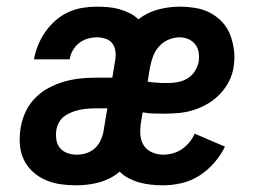

<svg xmlns="http://www.w3.org/2000/svg" viewBox="-20 -548 790 576"><path d="M208 8Q184 8 160.5 4.5Q137 1 115.5 -8.5Q94 -18 77 -34Q60 -50 50.5 -71Q41 -92 39.5 -116Q38 -140 42 -165Q46 -189 56.5 -212Q67 -235 85 -253.5Q103 -272 125.5 -284Q148 -296 172 -303Q196 -310 220 -312.5Q244 -315 267 -315H317L326 -370Q328 -383 326 -396Q324 -409 316.5 -418.5Q309 -428 296.5 -432Q284 -436 270 -436Q257 -436 243 -432Q229 -428 217.5 -419Q206 -410 198.5 -397Q191 -384 189 -370H82V-371Q86 -392 94.5 -413Q103 -434 116 -452.5Q129 -471 146.5 -486.5Q164 -502 185 -511.5Q206 -521 227.5 -524.5Q249 -528 270 -528Q288 -528 305 -526.5Q322 -525 338 -520.5Q354 -516 369 -508.5Q384 -501 395 -490Q422 -511 454.5 -519.5Q487 -528 518 -528Q543 -528 567 -524Q591 -520 611.5 -509Q632 -498 647.5 -481Q663 -464 671 -442.5Q679 -421 682 -397Q685 -373 681 -348Q678 -326 667.5 -305Q657 -284 640.5 -266.5Q624 -249 603.5 -237Q583 -225 561 -218Q539 -211 516.5 -209Q494 -207 472 -207Q456 -207 439.5 -207.5Q423 -208 408 -211L403 -181Q400 -163 401 -145Q402 -127 410.5 -113Q419 -99 435 -91.5Q451 -84 470 -84Q484 -84 498.5 -88Q513 -92 525.5 -100.5Q538 -109 548 -121Q558 -133 564 -147L655 -108Q642 -82 622.5 -59.5Q603 -37 578 -21Q553 -5 524.5 1.5Q496 8 469 8Q451 8 433 6Q415 4 398.5 -0.5Q382 -5 366.5 -13Q351 -21 339 -33Q325 -21 309 -13Q293 -5 276 -0.5Q259 4 242 6Q225 8 208 8ZM486 -299Q500 -299 515 -302Q530 -305 543 -313Q556 -321 564.5 -334.5Q573 -348 576 -362Q578 -376 576 -390Q574 -404 566 -414.5Q558 -425 545.5 -430.5Q533 -436 519 -436Q502 -436 485.5 -429Q469 -422 457 -408.5Q445 -395 439 -378.5Q433 -362 430 -346L423 -303Q434 -301 444.5 -300.5Q455 -300 466 -299ZM210 -84Q224 -84 237.5 -88Q251 -92 262.5 -101.5Q274 -111 280.5 -124Q287 -137 290 -151L302 -223H268Q256 -223 243.5 -222Q231 -221 219 -218.5Q207 -216 195.5 -211.5Q184 -207 174 -200Q164 -193 157.5 -181.5Q151 -170 149 -158Q147 -144 149 -129.5Q151 -115 159.5 -104.5Q168 -94 181.5 -89Q195 -84 210 -84Z"/></svg>

Font: Iosevka Etoile Semibold
Style: Italic
Weight: 600
Italic angle: -9°
Designer: Belleve Invis
Foundry: Belleve Invis
Version: Version 22.1.2; ttfautohint (v1.8.4)